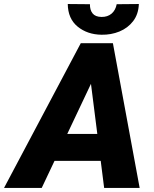

<svg xmlns="http://www.w3.org/2000/svg" viewBox="-76 -923 757 943"><path d="M390.6 -553.2 128.9 0H-56.2L320.8 -710.9H439ZM435.5 0 363.3 -570.3 367.2 -710.9H478.5L609.9 0ZM473.6 -265.1 450.2 -132.8H95.2L118.7 -265.1ZM497.1 -902.3 606 -903.3Q604 -853 577.9 -819.1Q551.8 -785.2 510.7 -768.3Q469.7 -751.5 422.4 -752.4Q353 -753.4 305.4 -792.2Q257.8 -831.1 256.8 -903.3L365.7 -902.3Q365.2 -874 378.7 -857.2Q392.1 -840.3 422.4 -839.8Q452.6 -839.4 472.2 -856.2Q491.7 -873 497.1 -902.3Z"/></svg>

Font: Roboto Black
Style: Italic
Weight: 900
Italic angle: -12°
Designer: Christian Robertson
Foundry: Google
Version: Version 3.0; 2020